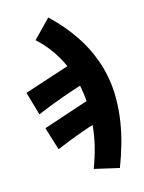

<svg xmlns="http://www.w3.org/2000/svg" viewBox="-132 -777 788 1052"><g transform="rotate(-15 262.0 -251.0)"><path d="M414 198 274 166Q298 102 311 48.5Q324 -5 329 -54.5Q334 -104 334 -156Q334 -240 314 -319Q294 -398 253.5 -468.5Q213 -539 149 -598L248 -700Q323 -630 378 -548Q433 -466 462.5 -373.5Q492 -281 492 -180Q492 -111 482 -47.5Q472 16 454.5 77Q437 138 414 198ZM116 12 76 -118 436 -238 402 -92Q332 -70 262.5 -45.5Q193 -21 116 12ZM64 -200 26 -332 386 -450 350 -304Q280 -282 211 -257.5Q142 -233 64 -200Z"/></g></svg>

Font: Source Sans 3 Black
Style: Italic
Weight: 900
Italic angle: -11°
Designer: Paul D. Hunt
Foundry: Adobe
Version: Version 3.052;hotconv 1.1.0;makeotfexe 2.6.0